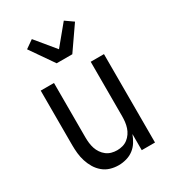

<svg xmlns="http://www.w3.org/2000/svg" viewBox="-188 -870 877 978"><g transform="rotate(-30 250.0 -381.0)"><path d="M219 8Q194 8 170.5 1Q147 -6 128 -22Q109 -38 96.5 -59Q84 -80 76.5 -103.5Q69 -127 66.5 -151.5Q64 -176 64 -200V-520H142V-200Q142 -183 144 -166.5Q146 -150 151 -134.5Q156 -119 165.5 -105Q175 -91 188 -81Q201 -71 217 -66.5Q233 -62 250 -62Q267 -62 283 -66.5Q299 -71 312 -81Q325 -91 334.5 -105Q344 -119 349 -134.5Q354 -150 356 -166.5Q358 -183 358 -200V-520H436V0H358V-95Q350 -73 337.5 -53Q325 -33 306.5 -19Q288 -5 265 1.5Q242 8 219 8ZM204 -600 109 -737 156 -770 250 -656 344 -770 391 -737 296 -600Z"/></g></svg>

Font: Iosevka Custom
Style: Regular
Weight: 400
Monospace: yes
Designer: Belleve Invis
Foundry: Belleve Invis
Version: Version 32.5.0; ttfautohint (v1.8.4)